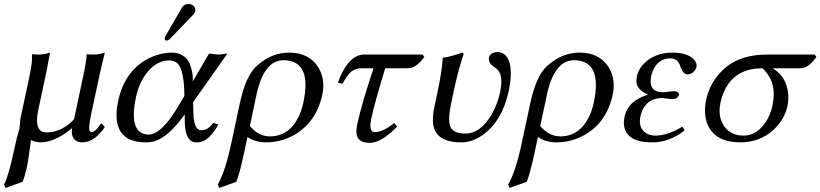

<svg xmlns="http://www.w3.org/2000/svg" viewBox="-27 -702 4102 960"><path d="M474.1 -342.8 428.7 -130.9Q411.6 -51.3 424.3 -43.5Q427.7 -42 430.7 -42Q450.2 -42 478 -84Q479 -85.4 479.5 -85.9L497.1 -66.9Q445.8 9.3 384.8 9.8Q343.3 9.8 334 -26.4Q330.1 -43 334 -62Q250.5 8.3 176.8 9.8Q147.5 9.3 129.4 -2L128.9 -0.5Q127.4 3.4 127 4.9Q125.5 11.7 122.1 40.5Q114.3 103 106.9 136.2Q98.1 176.3 85.9 207L0.5 237.8L-6.8 220.2Q14.2 184.6 45.4 40Q48.3 25.4 52.7 6.8Q55.7 -7.8 62.5 -30.3Q68.4 -49.3 70.3 -59.1Q71.3 -64 72.3 -78.6Q73.7 -101.6 75.7 -111.8L120.6 -321.8Q136.2 -395 132.8 -431.2Q145 -429.2 167 -429.2Q196.3 -429.7 223.1 -439Q223.1 -438 205.1 -342.8L164.6 -153.8Q142.1 -47.4 197.3 -40.5Q202.1 -40 206.5 -40Q272.9 -40 330.1 -92.3Q337.9 -99.6 343.3 -106L389.2 -321.8Q405.3 -398.4 406.7 -431.2Q418.9 -429.2 441.4 -429.2Q470.7 -429.7 497.1 -439Q497.1 -438 474.1 -342.8Z M914.6 -682.1Q939 -682.1 947.8 -662.6Q950.7 -654.8 949.2 -647Q946.3 -636.2 939.5 -628.9L821.8 -506.8Q814 -499.5 808.1 -499Q796.9 -499 796.4 -508.8Q796.4 -510.7 796.4 -512.2Q797.4 -516.1 800.8 -522L883.3 -665Q893.6 -681.6 914.6 -682.1ZM938.5 -190.9 939.9 -132.8Q943.4 -51.8 978.5 -50.8Q1007.3 -50.8 1028.8 -75.2Q1034.2 -81.5 1039.6 -87.9L1064.5 -79.1Q1022 -2.9 976.6 7.8Q965.8 10.3 954.6 9.8Q899.9 9.8 897 -88.9Q897 -90.3 897 -90.8L896.5 -129.9Q815.4 -16.6 746.1 3.9Q724.6 10.3 702.6 9.8Q558.1 9.8 555.7 -122.6Q555.2 -156.2 563.5 -195.8Q596.7 -351.6 720.7 -412.1Q775.9 -438.5 832 -439Q864.7 -439 887.5 -424.1Q910.2 -409.2 919.4 -387.9Q928.7 -366.7 933.1 -345.2Q937.5 -323.7 937 -309.1L936.5 -293.9L1018.1 -434.1Q1025.4 -434.1 1041.5 -431.6Q1057.6 -429.2 1064.9 -429.2Q1072.8 -429.2 1088.9 -431.6Q1103.5 -434.1 1109.9 -434.1ZM895 -222.2 894.5 -243.2Q891.1 -360.8 856.9 -388.2Q840.8 -399.9 818.8 -399.9Q752.9 -399.9 701.7 -330.6Q667.5 -283.2 653.3 -219.2Q618.2 -55.2 692.9 -32.2Q704.1 -29.3 715.8 -28.8Q784.2 -30.8 870.1 -181.2Z M1154.8 207 1068.8 237.8 1062 220.2Q1099.6 155.8 1130.4 9.8L1171.9 -184.1Q1200.7 -319.3 1253.4 -369.6Q1260.3 -376 1269 -382.8Q1335.9 -438.5 1418.9 -439Q1516.6 -439 1563 -367.7Q1600.6 -308.6 1585 -231Q1555.7 -91.8 1444.8 -27.8Q1378.9 9.8 1301.8 9.8Q1248.5 9.3 1210.4 -17.1L1193.8 61Q1170.9 167 1154.8 207ZM1489.7 -189Q1530.8 -382.3 1412.6 -399.4Q1401.9 -400.9 1391.1 -400.9Q1298.8 -400.9 1260.3 -250Q1257.3 -238.8 1255.4 -228L1222.2 -71.8Q1265.6 -20.5 1321.8 -20Q1417.5 -20 1465.8 -117.7Q1481.4 -149.9 1489.7 -189Z M1789.6 -429.2H2086.4L2094.7 -417Q2059.1 -369.1 2026.9 -362.3Q2018.6 -360.8 2010.7 -360.8H1898.9Q1845.7 -185.5 1828.6 -106Q1815.9 -42 1846.7 -41Q1889.6 -42.5 1943.8 -86.9L1959 -68.8Q1878.9 12.2 1822.8 12.2Q1761.7 12.2 1755.9 -32.2Q1753.4 -52.7 1759.8 -83Q1780.3 -179.7 1840.8 -360.8H1785.2Q1742.7 -360.8 1718.8 -334Q1705.6 -318.4 1684.6 -283.2L1662.6 -288.1Q1693.8 -378.9 1744.6 -414.1Q1767.6 -428.7 1789.6 -429.2Z M2242.7 -251 2229.5 -189Q2209 -92.8 2228 -62Q2247.1 -34.2 2298.3 -34.2Q2376.5 -34.2 2432.1 -131.3Q2460 -180.7 2472.7 -236.8Q2492.2 -328.1 2456.5 -357.9Q2450.7 -362.8 2442.4 -368.2Q2413.1 -387.7 2418 -414.1Q2422.4 -435.5 2449.2 -440.9Q2453.6 -441.9 2458 -441.9Q2513.7 -441.9 2524.9 -367.2Q2531.7 -317.9 2517.1 -249Q2484.4 -95.7 2384.8 -25.9Q2333 9.8 2280.3 9.8Q2150.4 9.8 2138.7 -82Q2134.3 -118.7 2146 -172.9L2159.2 -234.9Q2185.1 -357.9 2186.5 -411.1L2189 -414.1Q2223.1 -417 2283.2 -439Q2291 -437 2290.5 -429.2Q2264.2 -352.1 2242.7 -251Z M2606.9 207 2521 237.8 2514.2 220.2Q2551.8 155.8 2582.5 9.8L2624 -184.1Q2652.8 -319.3 2705.6 -369.6Q2712.4 -376 2721.2 -382.8Q2788.1 -438.5 2871.1 -439Q2968.8 -439 3015.1 -367.7Q3052.7 -308.6 3037.1 -231Q3007.8 -91.8 2897 -27.8Q2831.1 9.8 2753.9 9.8Q2700.7 9.3 2662.6 -17.1L2646 61Q2623 167 2606.9 207ZM2941.9 -189Q2982.9 -382.3 2864.7 -399.4Q2854 -400.9 2843.3 -400.9Q2751 -400.9 2712.4 -250Q2709.5 -238.8 2707.5 -228L2674.3 -71.8Q2717.8 -20.5 2773.9 -20Q2869.6 -20 2918 -117.7Q2933.6 -149.9 2941.9 -189Z M3175.3 -121.1Q3162.6 -61 3205.1 -35.2Q3225.1 -23.9 3251.5 -23.9Q3311 -24.4 3385.3 -68.8L3396 -49.8Q3319.3 10.3 3233.4 9.8Q3101.6 9.8 3092.8 -78.1Q3091.3 -97.7 3095.7 -118.2Q3112.3 -197.3 3210.4 -228Q3212.4 -228.5 3212.9 -229Q3157.7 -252.4 3155.3 -293Q3154.8 -306.6 3157.7 -321.8Q3168 -369.1 3216.8 -404.3Q3266.6 -439 3335.4 -439Q3412.6 -439 3444.8 -401.9Q3458.5 -384.8 3455.6 -367.2Q3444.3 -333.5 3412.6 -330.1Q3390.6 -330.1 3379.9 -357.4Q3378.9 -360.4 3377.4 -362.8Q3366.7 -400.4 3342.3 -407.7Q3333.5 -410.2 3323.2 -410.2Q3274.9 -410.2 3247.1 -367.2Q3234.9 -348.1 3229.5 -324.2Q3213.4 -249 3273.9 -241.7Q3282.2 -240.7 3290.5 -241.2Q3291 -241.2 3301.8 -242.2Q3338.4 -246.1 3342.8 -246.1Q3370.1 -244.6 3367.7 -227.1Q3361.3 -206.5 3333 -206.1Q3329.1 -206.1 3309.6 -209Q3288.6 -211.9 3283.7 -211.9Q3213.4 -211.9 3184.6 -149.9Q3178.7 -135.7 3175.3 -121.1Z M3972.2 -360.8H3835.9Q3898.9 -324.2 3912.1 -247.6Q3918 -210.4 3910.2 -171.9Q3895.5 -103.5 3839.4 -51.8Q3772.5 9.3 3675.3 9.8Q3550.8 9.8 3511.7 -77.6Q3488.8 -131.3 3503.9 -204.1Q3525.4 -301.3 3603 -366.2Q3680.2 -428.7 3805.7 -429.2H4046.4L4055.2 -417Q4021 -370.6 3991.7 -363.3Q3981.9 -360.8 3972.2 -360.8ZM3689.5 -23.9Q3756.3 -23.9 3801.8 -91.8Q3825.7 -128.4 3835.4 -174.8Q3855 -266.6 3814 -326.7Q3802.7 -343.3 3786.1 -360.8Q3633.8 -360.8 3585.4 -224.6Q3579.1 -206.5 3575.2 -188Q3560.5 -118.7 3595.2 -68.8Q3627.9 -24.4 3689.5 -23.9Z"/></svg>

Font: Linux Biolinum Capitals O
Style: Italic Samll Caps
Weight: 400
Italic angle: -12°
Designer: Philipp H. Poll
Foundry: Philipp H. Poll
Version: Version 0.6.2